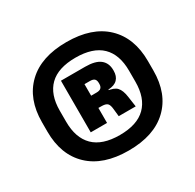

<svg xmlns="http://www.w3.org/2000/svg" viewBox="-99 -757 621 612"><g transform="rotate(-30 212.0 -450.5)"><path d="M212 -250.5Q118.5 -250.5 67.8 -298.8Q17 -347 17 -432.5V-467Q17 -552.5 67.8 -601Q118.5 -649.5 212 -649.5Q305.5 -649.5 356.2 -601Q407 -552.5 407 -467V-432.5Q407 -347 356.2 -298.8Q305.5 -250.5 212 -250.5ZM212 -307.5Q276 -307.5 307.8 -339Q339.5 -370.5 339.5 -430V-470.5Q339.5 -530 307.8 -561Q276 -592 212 -592Q148 -592 116.2 -561Q84.5 -530 84.5 -470.5V-430Q84.5 -370.5 116.2 -339Q148 -307.5 212 -307.5ZM238.5 -361.5 235.5 -390Q234 -405 228.5 -410.5Q223 -416 209.5 -416.5L176.5 -417V-462H215Q226.5 -462 231.5 -467Q236.5 -472 236.5 -481.5V-485Q236.5 -495 231.5 -499.8Q226.5 -504.5 215 -504.5H176.5V-551.5H224.5Q262 -551.5 279.5 -537.5Q297 -523.5 297 -497.5V-495Q297 -475 286 -463.8Q275 -452.5 252.5 -451.5V-443L244 -450.5Q271 -448 281.5 -436.5Q292 -425 295.5 -400L301 -361.5ZM135.5 -361.5V-551.5H195V-446L195.5 -427V-361.5Z"/></g></svg>

Font: Anek Latin Medium ExtraBold
Style: Regular
Weight: 800
Version: Version 1.003